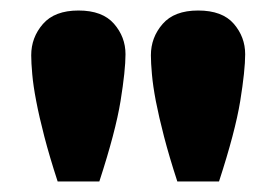

<svg xmlns="http://www.w3.org/2000/svg" viewBox="-20 -759 531 369"><path d="M130.9 -738.8Q176.8 -738.8 199 -713.4Q221.2 -688 221.2 -654.8Q221.2 -624 211.7 -564.9Q202.1 -505.9 170.9 -410.2H90.8Q75.2 -458 65.2 -496.6Q55.2 -535.2 49.6 -564.7Q43.9 -594.2 42 -616.2Q40 -638.2 40 -652.8Q40 -687 62.5 -712.9Q85 -738.8 130.9 -738.8ZM360.8 -738.8Q407.2 -738.8 429.2 -713.4Q451.2 -688 451.2 -654.8Q451.2 -624 441.7 -564.9Q432.1 -505.9 400.9 -410.2H320.8Q305.2 -458 295.2 -496.6Q285.2 -535.2 279.5 -564.7Q273.9 -594.2 272 -616.2Q270 -638.2 270 -652.8Q270 -687 292.5 -712.9Q314.9 -738.8 360.8 -738.8Z"/></svg>

Font: Ultra
Style: Regular
Weight: 400
Designer: Astigmatic (AOETI)
Foundry: Astigmatic (AOETI)
Version: Version 1.001